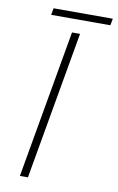

<svg xmlns="http://www.w3.org/2000/svg" viewBox="-89 -845 549 894"><g transform="rotate(10 185.0 -398.0)"><path d="M194 -700H232L109 0H71ZM90 -796H370L364 -764H84Z"/></g></svg>

Font: Sarabun Thin
Style: Italic
Weight: 250
Italic angle: -10°
Designer: Suppakit Chalermlarp | Katatrad Co.,Ltd.
Foundry: Cadson Demak Co.,Ltd.
Version: Version 1.000; ttfautohint (v1.6)